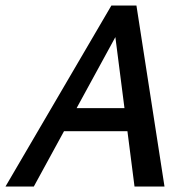

<svg xmlns="http://www.w3.org/2000/svg" viewBox="-32 -678 688 698"><path d="M457 0 380 -601H419L91 0H-12L373 -658H464L566 0ZM142 -201 189 -285H461L485 -201Z"/></svg>

Font: Ysabeau Office SemiBold
Style: Italic
Weight: 600
Italic angle: -12°
Designer: Christian Thalmann (Catharsis Fonts)
Version: Version 2.001;gftools[0.9.30]; featfreeze: tnum,lnum,ss02